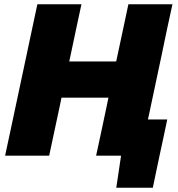

<svg xmlns="http://www.w3.org/2000/svg" viewBox="-20 -733 840 904"><path d="M4 0Q16.5 -57 27.5 -109.5Q38.5 -162 53.5 -231.5L105 -473.5Q120 -543.5 131.5 -598.5Q143 -653.5 156 -713H363.5Q351 -654.5 339 -599Q327 -543.5 312.5 -473.5L306 -443.5H527L533.5 -473.5Q548.5 -543.5 560.2 -598.5Q572 -653.5 584.5 -713H792Q779 -654 767.2 -599Q755.5 -544 741 -473.5L689.5 -231Q686 -215 683 -200Q679.5 -184.5 676.5 -170.5H767.5Q759 -130 750.2 -88.5Q741.5 -47 732.5 -6.5Q724.5 32 716 72Q707.5 112 699.5 151H527.5L550 0H432.5Q444.5 -56 456 -109Q467 -162 482 -231.5L490.5 -273H269.5L261 -231.5Q246 -161.5 234.8 -109Q223.5 -56.5 211.5 0Z"/></svg>

Font: Heraclito ExtraBold
Style: Italic
Weight: 800
Italic angle: -12°
Designer: Kostas Bartsokas (font) & Cristiano Sobral (main changes)
Foundry: Kostas Bartsokas (font) & Cristiano Sobral (main changes)
Version: Version 1.00;July 8, 2020;FontCreator 13.0.0.2655 64-bit